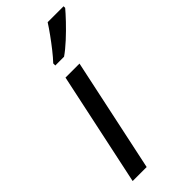

<svg xmlns="http://www.w3.org/2000/svg" viewBox="-246 -809 853 853"><g transform="rotate(-45 180.0 -383.0)"><path d="M28 0 142 -536H230L116 0ZM148 -619Q166 -638 186.5 -664Q207 -690 226.5 -717Q246 -744 260 -766H360V-756Q346 -739 318.5 -710Q291 -681 260 -652.5Q229 -624 203 -606H148Z"/></g></svg>

Font: Noto Sans
Style: Italic
Weight: 400
Italic angle: -12°
Designer: Monotype Design Team
Foundry: Monotype Imaging Inc.
Version: Version 2.013; ttfautohint (v1.8.4.7-5d5b)